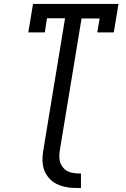

<svg xmlns="http://www.w3.org/2000/svg" viewBox="-20 -755 640 977"><path d="M392 202Q371 202 349.5 201Q328 200 307 195Q286 190 268 181Q250 172 235.5 157.5Q221 143 211.5 125Q202 107 198.5 86Q195 65 196.5 43.5Q198 22 202 0L311 -662H219L208 -590H124L148 -735H583L559 -590H475L487 -661H395L286 0Q283 17 282 35Q281 53 285.5 68.5Q290 84 300.5 97Q311 110 325.5 117Q340 124 357.5 126Q375 128 392 128Z"/></svg>

Font: Iosevka Slab Extended Oblique
Style: Regular
Weight: 400
Width: 7
Italic angle: -9°
Monospace: yes
Designer: Belleve Invis
Foundry: Belleve Invis
Version: Version 11.1.0; ttfautohint (v1.8.3)